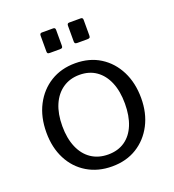

<svg xmlns="http://www.w3.org/2000/svg" viewBox="-136 -847 871 963"><g transform="rotate(-20 299.5 -366.0)"><path d="M299 10Q224 10 166.5 -24.5Q109 -59 77.5 -120.5Q46 -182 46 -262Q46 -345 78.5 -407.5Q111 -470 168 -505Q225 -540 300 -540Q376 -540 432.5 -504.5Q489 -469 520.5 -406.5Q552 -344 552 -263Q552 -183 520 -121.5Q488 -60 431.5 -25Q375 10 299 10ZM301 -53Q353 -53 390 -78.5Q427 -104 446.5 -151.5Q466 -199 466 -265Q466 -331 446 -378.5Q426 -426 389 -452Q352 -478 300 -478Q249 -478 211 -452Q173 -426 152.5 -378.5Q132 -331 132 -265Q132 -200 152.5 -152Q173 -104 211 -78.5Q249 -53 301 -53ZM268 -730V-647Q268 -638 265 -635Q262 -632 252 -632H199Q190 -632 187.5 -635Q185 -638 185 -645V-729Q185 -742 196 -742H257Q268 -742 268 -730ZM415 -730V-647Q415 -638 411.5 -635Q408 -632 398 -632H346Q337 -632 334 -635Q331 -638 331 -645V-729Q331 -742 342 -742H404Q415 -742 415 -730Z"/></g></svg>

Font: Libre Franklin Thin
Style: Regular
Weight: 400
Version: Version 3.000